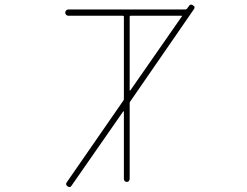

<svg xmlns="http://www.w3.org/2000/svg" viewBox="-20 -791 1040 809"><path d="M264.6 -5.9Q253.9 -13.7 261.7 -23.4L499 -366.2Q502 -369.1 502 -374V-720.7Q502 -724.6 497.1 -724.6H267.6Q262.7 -724.6 258.8 -728.5Q254.9 -732.4 254.9 -737.8Q254.9 -743.2 258.8 -747.1Q262.7 -751 267.6 -751H760.7Q764.6 -751 767.6 -753.9L775.4 -764.6Q779.3 -771.5 785.2 -771.5Q789.1 -771.5 793 -768.6Q799.8 -764.6 799.8 -759.8Q799.8 -755.9 796.9 -752L529.3 -364.3Q526.4 -360.4 526.4 -356.4V-37.1Q526.4 -32.2 522.9 -28.3Q519.5 -24.4 514.2 -24.4Q508.8 -24.4 505.4 -28.3Q502 -32.2 502 -37.1V-320.3Q502 -321.3 501 -321.8Q500 -322.3 499 -321.3L282.2 -9.8Q278.3 -2.9 272.5 -2.9Q268.6 -2.9 264.6 -5.9ZM526.4 -411.1Q526.4 -410.2 527.3 -409.2Q527.3 -409.2 527.3 -409.2Q528.3 -409.2 529.3 -410.2L746.1 -721.7Q747.1 -722.7 747.1 -723.6Q747.1 -724.6 744.1 -724.6H530.3Q526.4 -724.6 526.4 -720.7Z"/></svg>

Font: Rounded-X Mgen+ 2m thin
Style: Regular
Weight: 100
Designer: [Source Han Sans]
Ryoko NISHIZUKA  (kana & ideographs); Paul D. Hunt (Latin, Greek & Cyrillic); Wenlong ZHANG  (bopomofo
Version: Version 1.059.20150602